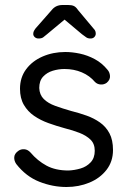

<svg xmlns="http://www.w3.org/2000/svg" viewBox="-20 -738 514 768"><path d="M45 -82Q36 -95 37 -109.5Q38 -124 54 -135Q64 -142 77.5 -141Q91 -140 102 -128Q130 -95 166 -75.5Q202 -56 254 -56Q278 -57 302 -64Q326 -71 342.5 -88.5Q359 -106 359 -135Q359 -163 342 -179.5Q325 -196 298 -206.5Q271 -217 239 -225Q206 -234 174 -245.5Q142 -257 116.5 -274.5Q91 -292 75.5 -318.5Q60 -345 60 -383Q60 -428 84.5 -461Q109 -494 150.5 -512Q192 -530 241 -530Q269 -530 299.5 -523.5Q330 -517 359 -501.5Q388 -486 410 -459Q419 -449 420 -434Q421 -419 407 -407Q396 -399 382.5 -400Q369 -401 360 -410Q339 -435 307.5 -448.5Q276 -462 238 -462Q214 -462 191 -455Q168 -448 152.5 -431.5Q137 -415 137 -386Q138 -359 155 -342Q172 -325 201 -314.5Q230 -304 265 -294Q297 -286 326.5 -275.5Q356 -265 380 -248Q404 -231 418 -204.5Q432 -178 432 -138Q432 -92 406 -58.5Q380 -25 337.5 -7.5Q295 10 246 10Q191 10 137.5 -11Q84 -32 45 -82ZM252 -671 168 -601Q159 -593 152.5 -588.5Q146 -584 134 -584Q125 -584 119 -589.5Q113 -595 113 -602Q113 -608 115 -612.5Q117 -617 122 -624L187 -698Q203 -718 230 -718H253Q267 -718 275.5 -714Q284 -710 292 -698L354 -624Q360 -618 361.5 -613Q363 -608 363 -603Q363 -596 357.5 -590Q352 -584 342 -584Q331 -584 324.5 -589Q318 -594 308 -601L221 -674Z"/></svg>

Font: Quicksand Light Medium
Style: Regular
Weight: 500
Version: Version 3.006